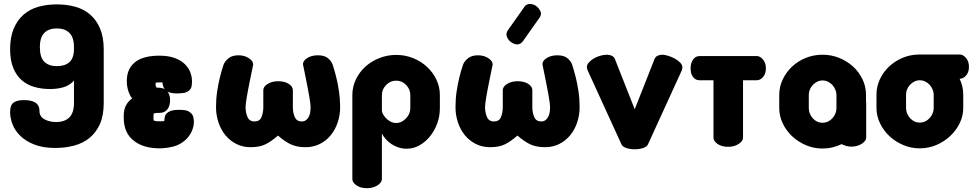

<svg xmlns="http://www.w3.org/2000/svg" viewBox="-20 -770 5128 1007"><path d="M243 -303Q200 -303 162 -313.5Q124 -324 95.5 -348Q67 -372 50 -412.5Q33 -453 33 -513V-511Q33 -575 52 -620Q71 -665 104 -693.5Q137 -722 181.5 -734.5Q226 -747 278 -747Q330 -747 375 -734.5Q420 -722 453 -693.5Q486 -665 505 -620Q524 -575 524 -511V-230Q524 -165 504.5 -120.5Q485 -76 450.5 -47.5Q416 -19 369.5 -6.5Q323 6 269 6Q206 6 161 -11.5Q116 -29 87.5 -56.5Q59 -84 46 -117.5Q33 -151 33 -182Q33 -218 50.5 -231.5Q68 -245 106 -245Q122 -245 136.5 -242.5Q151 -240 162.5 -233.5Q174 -227 180.5 -216Q187 -205 187 -188Q187 -159 213 -144.5Q239 -130 274 -130Q319 -130 343.5 -154Q368 -178 368 -230V-347Q344 -321 311.5 -312Q279 -303 243 -303ZM368 -522Q368 -574 344 -597.5Q320 -621 278 -621Q236 -621 212.5 -597.5Q189 -574 189 -522V-524Q189 -469 212.5 -446Q236 -423 279 -423Q320 -423 344 -444Q368 -465 368 -515Z M975 -182Q991 -171 994 -155Q997 -139 997 -133Q997 -106 985.5 -81Q974 -56 954 -37Q923 -9 885.5 -0.5Q848 8 818 8Q736 8 687 -28Q629 -69 629 -152V-164Q629 -222 673 -254Q665 -263 659 -277Q645 -308 645 -345Q645 -416 698 -451Q741 -478 816 -478Q863 -478 895.5 -466Q928 -454 948.5 -434.5Q969 -415 978 -391Q987 -367 987 -344Q987 -333 985 -318.5Q983 -304 969 -293Q958 -285 943 -282.5Q928 -280 907 -280Q875 -280 858 -290Q860 -289 862 -285Q872 -269 872 -244Q872 -214 857.5 -196Q843 -178 817 -178Q812 -178 802.5 -177.5Q793 -177 788 -175Q785 -175 785 -164V-152Q785 -140 787 -138Q788 -137 793.5 -135.5Q799 -134 815 -134Q820 -134 828.5 -134Q837 -134 842 -136Q842 -143 844.5 -157.5Q847 -172 864 -183Q874 -189 887 -191.5Q900 -194 921 -194Q935 -194 949.5 -192Q964 -190 975 -182ZM818 -310Q835 -308 844 -302Q833 -317 832 -338H816Q805 -338 801.5 -337Q798 -336 797 -336Q797 -335 796.5 -333.5Q796 -332 796 -329Q796 -321 797.5 -317Q799 -313 800 -312Q802 -310 807 -310Q812 -310 817 -310Z M1583 2Q1536 2 1504 -13.5Q1472 -29 1438 -59Q1404 -29 1373 -13.5Q1342 2 1295 2Q1253 2 1219.5 -15Q1186 -32 1162.5 -60.5Q1139 -89 1126 -127.5Q1113 -166 1113 -208Q1113 -251 1119 -291Q1125 -331 1133 -363Q1142 -400 1153 -432Q1161 -451 1180 -465.5Q1199 -480 1231 -480Q1262 -480 1285 -465Q1308 -450 1308 -432Q1297 -379 1288 -334Q1284 -315 1280.5 -295.5Q1277 -276 1274 -259Q1271 -242 1269.5 -228.5Q1268 -215 1268 -208Q1268 -180 1278 -156.5Q1288 -133 1315 -133Q1342 -133 1351.5 -156Q1361 -179 1361 -208V-297Q1361 -316 1384 -330Q1407 -344 1439 -344Q1473 -344 1494.5 -330Q1516 -316 1516 -297V-208Q1516 -179 1526 -156Q1536 -133 1563 -133Q1576 -133 1585 -140Q1594 -147 1599.5 -157.5Q1605 -168 1607 -181.5Q1609 -195 1609 -208Q1609 -215 1607.5 -228Q1606 -241 1603 -258Q1600 -275 1596.5 -294.5Q1593 -314 1589 -334Q1580 -380 1569 -433Q1569 -452 1592 -466Q1615 -480 1647 -480Q1681 -480 1699 -465.5Q1717 -451 1724 -433Q1735 -400 1744 -363Q1752 -331 1758 -291Q1764 -251 1764 -208Q1764 -166 1751 -127.5Q1738 -89 1714.5 -60.5Q1691 -32 1657.5 -15Q1624 2 1583 2Z M2113 10Q2091 10 2070.5 3.5Q2050 -3 2033 -14.5Q2016 -26 2003 -40.5Q1990 -55 1983 -70V169Q1983 187 1960 202Q1937 217 1904 217Q1871 217 1849.5 202Q1828 187 1828 169V-272Q1828 -315 1846.5 -353.5Q1865 -392 1896.5 -420.5Q1928 -449 1970 -465.5Q2012 -482 2058 -482Q2105 -482 2147 -465Q2189 -448 2220 -419Q2251 -390 2269 -352Q2287 -314 2287 -272V-202Q2287 -160 2273 -122Q2259 -84 2235 -54.5Q2211 -25 2179.5 -7.5Q2148 10 2113 10ZM2058 -125Q2073 -125 2086 -131.5Q2099 -138 2109.5 -149Q2120 -160 2126 -173.5Q2132 -187 2132 -202V-272Q2132 -301 2110.5 -324Q2089 -347 2058 -347Q2027 -347 2005 -324Q1983 -301 1983 -272V-189Q1983 -183 1988.5 -172Q1994 -161 2004 -150.5Q2014 -140 2027.5 -132.5Q2041 -125 2058 -125Z M2839 2Q2792 2 2760 -13.5Q2728 -29 2694 -59Q2660 -29 2629 -13.5Q2598 2 2551 2Q2509 2 2475.5 -15Q2442 -32 2418.5 -60.5Q2395 -89 2382 -127.5Q2369 -166 2369 -208Q2369 -251 2375 -291Q2381 -331 2389 -363Q2398 -400 2409 -432Q2417 -451 2436 -465.5Q2455 -480 2487 -480Q2518 -480 2541 -465Q2564 -450 2564 -432Q2553 -379 2544 -334Q2540 -315 2536.5 -295.5Q2533 -276 2530 -259Q2527 -242 2525.5 -228.5Q2524 -215 2524 -208Q2524 -180 2534 -156.5Q2544 -133 2571 -133Q2598 -133 2607.5 -156Q2617 -179 2617 -208V-297Q2617 -316 2640 -330Q2663 -344 2695 -344Q2729 -344 2750.5 -330Q2772 -316 2772 -297V-208Q2772 -179 2782 -156Q2792 -133 2819 -133Q2832 -133 2841 -140Q2850 -147 2855.5 -157.5Q2861 -168 2863 -181.5Q2865 -195 2865 -208Q2865 -215 2863.5 -228Q2862 -241 2859 -258Q2856 -275 2852.5 -294.5Q2849 -314 2845 -334Q2836 -380 2825 -433Q2825 -452 2848 -466Q2871 -480 2903 -480Q2937 -480 2955 -465.5Q2973 -451 2980 -433Q2991 -400 3000 -363Q3008 -331 3014 -291Q3020 -251 3020 -208Q3020 -166 3007 -127.5Q2994 -89 2970.5 -60.5Q2947 -32 2913.5 -15Q2880 2 2839 2ZM2722 -553Q2716 -546 2710 -542Q2693 -532 2672.5 -542Q2652 -552 2643 -568Q2630 -589 2642 -609L2731 -735Q2733 -739 2736 -741Q2739 -743 2742 -745Q2751 -750 2761 -749.5Q2771 -749 2780.5 -745Q2790 -741 2797.5 -734Q2805 -727 2810 -719Q2824 -699 2811 -679Z M3063 -399Q3061 -403 3059.5 -408.5Q3058 -414 3058 -418Q3058 -431 3069 -443Q3080 -455 3095.5 -464Q3111 -473 3129.5 -478Q3148 -483 3163 -483Q3177 -483 3189 -477.5Q3201 -472 3206 -458L3309 -197L3412 -458Q3417 -472 3428.5 -477.5Q3440 -483 3454 -483Q3466 -483 3484 -477.5Q3502 -472 3518.5 -463Q3535 -454 3547 -442Q3559 -430 3559 -417Q3559 -408 3555 -399L3379 -14Q3373 0 3352.5 6.5Q3332 13 3309 13Q3286 13 3265.5 6.5Q3245 0 3239 -14Z M3949 -476Q3967 -476 3982 -457.5Q3997 -439 3997 -412Q3997 -383 3982 -366Q3967 -349 3949 -349H3877V-48Q3877 -30 3854 -15Q3831 0 3799 0Q3765 0 3743.5 -15Q3722 -30 3722 -48V-349H3649Q3628 -349 3615 -366Q3602 -383 3602 -412Q3602 -439 3615 -457.5Q3628 -476 3649 -476H3949Z M4522 -238Q4523 -236 4523 -230V-49Q4523 -31 4500 -16Q4477 -1 4445 -1Q4430 -1 4417 -5Q4404 -9 4394 -14Q4371 -3 4346 3Q4321 9 4294 9Q4248 9 4207 -8.5Q4166 -26 4135 -55Q4104 -84 4085.5 -122.5Q4067 -161 4067 -203V-273Q4067 -315 4085 -353Q4103 -391 4133.5 -420Q4164 -449 4205.5 -466Q4247 -483 4294 -483Q4340 -483 4381 -466.5Q4422 -450 4453.5 -421.5Q4485 -393 4503.5 -354.5Q4522 -316 4522 -273ZM4367 -273Q4367 -287 4361 -300.5Q4355 -314 4345.5 -324.5Q4336 -335 4322.5 -341.5Q4309 -348 4294 -348Q4279 -348 4266 -341.5Q4253 -335 4243 -324.5Q4233 -314 4227.5 -300.5Q4222 -287 4222 -273V-203Q4222 -173 4243 -149.5Q4264 -126 4294 -126Q4324 -126 4345.5 -149.5Q4367 -173 4367 -203Z M5062 -420Q5062 -391 5047 -374Q5032 -357 5014 -357H5013Q5032 -317 5032 -274V-204Q5032 -162 5013.5 -124Q4995 -86 4963.5 -56.5Q4932 -27 4891 -9.5Q4850 8 4804 8Q4758 8 4717 -9.5Q4676 -27 4645 -56Q4614 -85 4595.5 -123.5Q4577 -162 4577 -204V-274Q4577 -315 4594 -352.5Q4611 -390 4641 -419Q4671 -448 4711 -465.5Q4751 -483 4797 -484H4800H5014Q5032 -484 5047 -465.5Q5062 -447 5062 -420ZM4877 -274Q4877 -288 4871 -301.5Q4865 -315 4855.5 -325.5Q4846 -336 4832.5 -342.5Q4819 -349 4804 -349Q4789 -349 4776 -342.5Q4763 -336 4753 -325.5Q4743 -315 4737.5 -301.5Q4732 -288 4732 -274V-204Q4732 -174 4753 -150.5Q4774 -127 4804 -127Q4834 -127 4855.5 -150.5Q4877 -174 4877 -204Z"/></svg>

Font: AkaAcidDosis
Style: ExtraBold
Weight: 800
Designer: Edgar Tolentino, Pablo Impallari, Igino Marini, Aka-Acid
Foundry: Edgar Tolentino, Pablo Impallari, Igino Marini, Aka-Acid
Version: Version 1.007